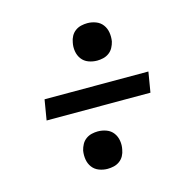

<svg xmlns="http://www.w3.org/2000/svg" viewBox="-90 -724 780 768"><g transform="rotate(-15 300.0 -340.0)"><path d="M336 -477Q317 -477 300 -483.5Q283 -490 272.5 -504Q262 -518 259 -536.5Q256 -555 260 -573Q262 -586 268.5 -598Q275 -610 286 -618Q297 -626 310 -629Q323 -632 336 -632Q354 -632 371 -625.5Q388 -619 398.5 -605Q409 -591 412 -573Q415 -555 412 -536Q409 -523 402.5 -511Q396 -499 385 -491Q374 -483 361 -480Q348 -477 336 -477ZM508 -298H78L92 -382H522ZM264 -48Q246 -48 229 -54.5Q212 -61 201.5 -75Q191 -89 188 -107Q185 -125 188 -144Q191 -157 197.5 -169Q204 -181 215 -189Q226 -197 239 -200Q252 -203 264 -203Q283 -203 300 -196.5Q317 -190 327.5 -176Q338 -162 341 -143.5Q344 -125 340 -107Q338 -94 331.5 -82Q325 -70 314 -62Q303 -54 290 -51Q277 -48 264 -48Z"/></g></svg>

Font: Iosevka Curly Medium Extended
Style: Italic
Weight: 500
Width: 7
Italic angle: -9°
Monospace: yes
Designer: Belleve Invis
Foundry: Belleve Invis
Version: Version 11.1.0; ttfautohint (v1.8.3)